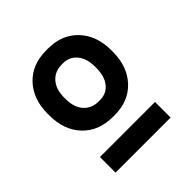

<svg xmlns="http://www.w3.org/2000/svg" viewBox="-119 -785 540 540"><g transform="rotate(-45 151.5 -514.5)"><path d="M143 -440H151Q206.1 -440 239.5 -475.6Q273 -511.3 273 -570V-576Q273 -634 239.5 -669.5Q206 -705 151 -705H143Q86.8 -705 53.4 -669.5Q20 -634 20 -576V-570Q20 -510.7 53.7 -475.4Q87.4 -440 143 -440ZM38 -324H257V-386H38ZM147 -499Q118 -499 101.5 -518Q85 -537 85 -570.4V-575.8Q85 -607.9 101.5 -626.9Q118 -646 147 -646H151Q176.8 -646 192.4 -626.9Q208 -607.9 208 -575.8V-570.4Q208 -537 192.5 -518Q177.1 -499 151 -499Z"/></g></svg>

Font: Fixel Variable
Style: Regular
Weight: 100
Width: 3
Designer: AlfaBravo + MacPaw
Foundry: Kyrylo Tkachov, Marchela Mozhyna, Serhii Makarenko, Maria Weinstein, Zakhar Kryvoshyya
Version: Version 1.211